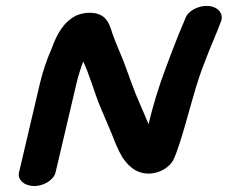

<svg xmlns="http://www.w3.org/2000/svg" viewBox="-20 -634 766 646"><path d="M167 -54 237 -352C243 -378 252 -406 260 -427C282 -381 297 -324 316 -278L330 -245C339 -224 348 -203 357 -181C367 -155 378 -128 391 -106C407 -82 434 -48 485 -50C520 -52 549 -72 561 -92C570 -108 577 -130 584 -151C610 -230 630 -319 658 -397L676 -444C692 -486 709 -522 724 -563C733 -589 712 -612 681 -614C647 -616 612 -597 604 -573C587 -534 572 -496 556 -454L538 -406C516 -348 494 -278 480 -216L436 -319C426 -345 416 -372 406 -400C392 -441 373 -479 359 -519C351 -544 345 -565 326 -579C306 -593 271 -596 237 -582C193 -560 171 -518 154 -471C138 -435 124 -395 114 -352L44 -54C38 -29 62 -8 95 -8C128 -8 161 -29 167 -54Z"/></svg>

Font: Blanket
Style: SikObl
Weight: 700
Foundry: Cannot Into Space Fonts
Version: Version 0.9